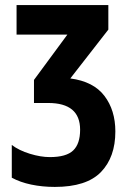

<svg xmlns="http://www.w3.org/2000/svg" viewBox="-20 -734 522 764"><path d="M411.1 -713.9V-616.2L259.8 -421.9Q352.1 -409.7 395.5 -352.5Q439 -295.4 439 -210.9Q439 -108.4 381.6 -49.3Q324.2 9.8 198.2 9.8Q148.4 9.8 104.2 0.5Q60.1 -8.8 26.9 -26.9V-157.2Q55.7 -135.3 98.9 -122.1Q142.1 -108.9 178.2 -108.9Q243.7 -108.9 271.2 -135.3Q298.8 -161.6 298.8 -217.8Q298.8 -324.2 171.9 -324.2H115.2V-416L248 -596.2H45.9V-713.9Z"/></svg>

Font: Open Sans Condensed
Style: Bold
Weight: 700
Width: 3
Designer: Monotype Design Team
Foundry: Monotype Imaging Inc.
Version: Version 3.003; ttfautohint (v1.8.4)